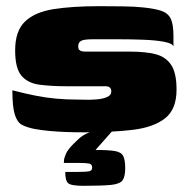

<svg xmlns="http://www.w3.org/2000/svg" viewBox="-20 -425 605 621"><path d="M252 3Q223 3 194.5 2Q166 1 139.5 -1.5Q113 -4 91 -8Q67 -13 51.5 -21Q36 -29 28 -54Q20 -79 20 -133Q58 -123 93 -116Q128 -109 161 -106Q194 -103 226 -103Q236 -103 254.5 -102.5Q273 -102 292.5 -103.5Q312 -105 326 -111Q340 -117 340 -129Q340 -138 335 -142Q330 -146 322 -146H198Q146 -146 108 -151Q70 -156 49.5 -180Q29 -204 29 -262Q29 -325 61 -355.5Q93 -386 153.5 -395.5Q214 -405 301 -405Q333 -405 374.5 -404.5Q416 -404 443 -401Q482 -397 503 -389.5Q524 -382 532.5 -364Q541 -346 541 -309V-275Q537 -285 510 -290Q483 -295 443.5 -296.5Q404 -298 360.5 -298Q317 -298 280 -298Q265 -298 254.5 -296.5Q244 -295 238.5 -290Q233 -285 233 -275Q233 -267 236.5 -263.5Q240 -260 246 -259Q252 -258 259 -258H404Q449 -258 482 -250Q515 -242 533 -216Q551 -190 551 -135Q551 -71 513.5 -42Q476 -13 409 -5Q342 3 252 3ZM250 176Q210 176 200.5 167.5Q191 159 191 131Q193 131 202 131Q211 131 233 131Q259 131 268.5 129Q278 127 278 117Q278 106 268.5 104Q259 102 234 102H186Q187 102 187 94.5Q187 87 193 73Q199 59 217 41Q226 32 233.5 25Q241 18 249 13Q257 8 265.5 4.5Q274 1 284 -1H343L289 60Q331 60 351.5 63.5Q372 67 378.5 79.5Q385 92 385 119Q385 146 376.5 158Q368 170 339.5 173Q311 176 250 176Z"/></svg>

Font: Genos Black
Style: Regular
Weight: 900
Designer: Robert E. Leuschke
Foundry: Robert E. Leuschke
Version: Version 1.010